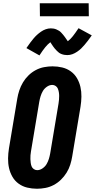

<svg xmlns="http://www.w3.org/2000/svg" viewBox="-20 -1150 583 1178"><path d="M207 8Q176 8 147 1Q118 -6 94.5 -23Q71 -40 56.5 -65Q42 -90 35.5 -118.5Q29 -147 29.5 -178Q30 -209 35 -240L86 -545Q90 -570 98.5 -595.5Q107 -621 121 -644.5Q135 -668 155 -687.5Q175 -707 199.5 -720Q224 -733 250.5 -738Q277 -743 302 -743Q333 -743 362 -736Q391 -729 414.5 -712Q438 -695 452.5 -670Q467 -645 473.5 -616.5Q480 -588 479.5 -557Q479 -526 474 -495L423 -190Q419 -165 411 -139.5Q403 -114 388.5 -90.5Q374 -67 354 -47.5Q334 -28 309.5 -15Q285 -2 258.5 3Q232 8 207 8ZM208 -106Q225 -106 241 -117Q257 -128 266 -143.5Q275 -159 280 -175.5Q285 -192 288 -209L339 -514Q341 -526 342 -538Q343 -550 343 -561.5Q343 -573 341 -584.5Q339 -596 335 -606Q331 -616 321.5 -622.5Q312 -629 301 -629Q284 -629 268 -618Q252 -607 243 -591.5Q234 -576 229 -559.5Q224 -543 221 -526L170 -221Q168 -209 167 -197Q166 -185 166.5 -173.5Q167 -162 168.5 -150.5Q170 -139 174 -129Q178 -119 187.5 -112.5Q197 -106 208 -106ZM222 -810 142 -855Q154 -873 165 -887.5Q176 -902 186 -914Q196 -926 207 -936Q218 -946 231.5 -955.5Q245 -965 260.5 -970.5Q276 -976 292 -976Q301 -976 309.5 -974.5Q318 -973 327 -969Q336 -965 342.5 -961Q349 -957 355.5 -950Q362 -943 367.5 -936.5Q373 -930 377.5 -923.5Q382 -917 387 -910Q392 -903 396 -897Q412 -909 427 -928Q442 -947 462 -977L543 -933Q531 -915 519.5 -900.5Q508 -886 498 -874Q488 -862 477.5 -852Q467 -842 453 -832.5Q439 -823 424 -817.5Q409 -812 393 -812Q384 -812 375 -813.5Q366 -815 357 -818.5Q348 -822 342 -826.5Q336 -831 329 -838Q322 -845 316.5 -851.5Q311 -858 306.5 -864.5Q302 -871 297 -878.5Q292 -886 289 -891Q273 -879 257.5 -860Q242 -841 222 -810ZM525 -1050H225L224 -1130H524Z"/></svg>

Font: Iosevka Curly Slab Heavy
Style: Italic
Weight: 900
Italic angle: -9°
Monospace: yes
Designer: Belleve Invis
Foundry: Belleve Invis
Version: Version 22.1.2; ttfautohint (v1.8.4)